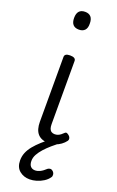

<svg xmlns="http://www.w3.org/2000/svg" viewBox="-195 -834 693 1137"><g transform="rotate(20 151.5 -265.5)"><path d="M192 17Q169 17 151.5 10.5Q134 4 122.5 -9Q111 -22 105.5 -41Q100 -60 100 -84V-493Q100 -504 108.5 -509.5Q117 -515 134 -515Q152 -515 161 -509.5Q170 -504 170 -493V-95Q170 -78 174 -67Q178 -56 186.5 -50.5Q195 -45 207 -45Q218 -45 227 -48.5Q236 -52 244.5 -58.5Q253 -65 262 -74Q268 -79 275.5 -75.5Q283 -72 291 -64Q296 -58 297.5 -50Q299 -42 294 -35Q283 -20 266.5 -8Q250 4 230.5 10.5Q211 17 192 17ZM130 -676Q105 -676 92.5 -690Q80 -704 80 -732Q80 -760 92.5 -774Q105 -788 130 -788Q154 -788 166.5 -774Q179 -760 179 -732Q180 -704 167 -690Q154 -676 130 -676ZM159 257Q121 257 94.5 235Q68 213 68 170Q68 144 77.5 121Q87 98 105 76Q123 54 148 31.5Q173 9 204 -14L258 -15V-8Q234 11 212 30Q190 49 172 69Q154 89 143 109Q132 129 132 150Q132 173 142.5 184.5Q153 196 171 196Q186 196 202.5 188Q219 180 238 162Q245 157 253.5 156.5Q262 156 270 163Q279 171 280.5 182Q282 193 277 200Q265 218 244.5 231Q224 244 201.5 250.5Q179 257 159 257Z"/></g></svg>

Font: Playwrite BR Light
Style: Regular
Weight: 300
Version: Version 1.003